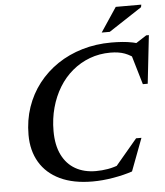

<svg xmlns="http://www.w3.org/2000/svg" viewBox="-59 -918 845 981"><g transform="rotate(-5 364.0 -427.0)"><path d="M523.5 -63.5 491 -39.5 616.5 -188.5H644L581 -21.5Q538.5 -7 483.2 2.5Q428 12 376.5 12Q278 12 209.8 -20.5Q141.5 -53 106 -112.8Q70.5 -172.5 70.5 -253.5Q70.5 -329 93 -395Q115.5 -461 157.2 -514.8Q199 -568.5 256.2 -607Q313.5 -645.5 383.5 -666.2Q453.5 -687 532.5 -687Q561.5 -687 588.8 -685Q616 -683 642.8 -677.5Q669.5 -672 696.5 -662L639 -659.5L714 -708H727.5L700 -461H675L625 -630.5L660 -586.5Q628 -613 597.2 -624.5Q566.5 -636 523.5 -636Q467 -636 417.5 -617.5Q368 -599 327.8 -565.2Q287.5 -531.5 259 -484.8Q230.5 -438 215 -381.5Q199.5 -325 199.5 -262Q199.5 -189.5 224 -139.8Q248.5 -90 293 -64.8Q337.5 -39.5 398 -39.5Q428.5 -39.5 459.5 -44.8Q490.5 -50 523.5 -63.5ZM488.5 -742 571.5 -866.5H702.5L700 -853.5L530 -742Z"/></g></svg>

Font: Newsreader 24pt SemiBold
Style: Italic
Weight: 600
Italic angle: -17°
Designer: Hugues Gentile
Foundry: Production Type
Version: Version 1.003